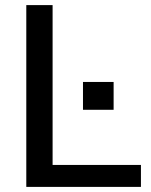

<svg xmlns="http://www.w3.org/2000/svg" viewBox="-20 -732 592 752"><path d="M83 0V-712H186V-86H532V0ZM305 -411H425V-302H305Z"/></svg>

Font: Muli SemiBold
Style: Regular
Weight: 600
Designer: Vernon Adams
Foundry: Vernon Adams
Version: Version 2.000